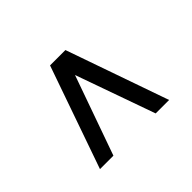

<svg xmlns="http://www.w3.org/2000/svg" viewBox="-94 -954 707 707"><g transform="rotate(-45 260.0 -600.0)"><path d="M440 -400 300 -800H220L80 -400H150L260 -710L370 -400Z"/></g></svg>

Font: Gauge
Style: Regular
Weight: 400
Designer: Daniel Pimley
Foundry: Daniel Pimley
Version: Version 1.004;PS 001.001;hotconv 1.0.56